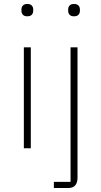

<svg xmlns="http://www.w3.org/2000/svg" viewBox="-20 -746 510 966"><path d="M117 -664Q102 -664 95 -672Q88 -680 88 -691V-700Q88 -710 95 -718Q102 -726 117 -726Q133 -726 140 -718Q147 -710 147 -700V-691Q147 -680 140 -672Q133 -664 117 -664ZM100 0V-508H135V0ZM335 169V-508H370V149Q370 173 358.5 186.5Q347 200 322 200H251V169ZM352 -664Q337 -664 330 -672Q323 -680 323 -691V-700Q323 -710 330 -718Q337 -726 352 -726Q368 -726 375 -718Q382 -710 382 -700V-691Q382 -680 375 -672Q368 -664 352 -664Z"/></svg>

Font: IBM Plex Sans ExtraLight
Style: Regular
Weight: 250
Designer: Mike Abbink, Paul van der Laan, Pieter van Rosmalen
Foundry: Bold Monday
Version: Version 3.201